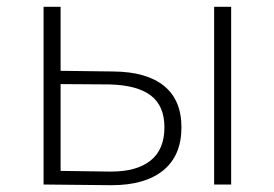

<svg xmlns="http://www.w3.org/2000/svg" viewBox="-20 -542 806 564"><path d="M314 -332Q411 -331 462 -289.5Q513 -248 513 -168Q513 -85 459.5 -41.5Q406 2 308 2Q305 2 303 2L108 0V-522H158V-334ZM609 -522H659V0H609ZM301 -38Q303 -38 306 -38Q382 -38 422.5 -70.5Q463 -103 463 -168Q463 -231 423 -261.5Q383 -292 301 -294L158 -295V-40Z"/></svg>

Font: Hilab Light
Style: Regular
Weight: 300
Designer: Cristianderson Lima
Foundry: Cristianderson
Version: Version 1.0